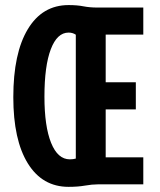

<svg xmlns="http://www.w3.org/2000/svg" viewBox="-20 -723 626 753"><path d="M249 9.8Q146 9.8 89.1 -82.3Q32.2 -174.3 32.2 -341.8Q32.2 -514.2 89.1 -608.6Q146 -703.1 249 -703.1Q282.7 -703.1 307.4 -698.2Q332 -693.4 361.8 -693.4H542V-587.4H394.5V-400.4H512.7V-293.9H394.5V-106H542V0H363.8Q341.3 0 313.2 4.9Q285.2 9.8 249 9.8ZM253.9 -98.1Q267.1 -98.1 277.3 -101.1V-586.9Q265.1 -595.2 249 -595.2Q204.1 -595.2 179.2 -529.8Q154.3 -464.4 154.3 -343.8Q154.3 -227.5 180.4 -162.8Q206.5 -98.1 253.9 -98.1Z"/></svg>

Font: Cascadia Code SemiBold
Style: Regular
Weight: 600
Monospace: yes
Designer: Aaron Bell
Foundry: Saja Typeworks
Version: Version 2404.023; ttfautohint (v1.8.4)